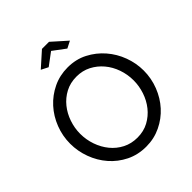

<svg xmlns="http://www.w3.org/2000/svg" viewBox="-244 -1074 1237 1237"><g transform="rotate(-45 374.0 -455.5)"><path d="M39.1 -355Q39.1 -425.8 64.5 -491Q89.8 -556.2 135 -606Q180.2 -655.8 241.7 -685.3Q303.2 -714.8 375 -714.8Q450.2 -714.8 511 -683.3Q571.8 -651.9 616 -600.8Q660.2 -549.8 684.1 -485.4Q708 -420.9 708 -354Q708 -283.2 682.6 -218Q657.2 -152.8 612.5 -103.5Q567.9 -54.2 506.3 -24.7Q444.8 4.9 373 4.9Q297.9 4.9 236.3 -25.6Q174.8 -56.2 130.9 -106.7Q86.9 -157.2 63 -222.2Q39.1 -287.1 39.1 -355ZM129.9 -355Q129.9 -300.8 147.5 -250.5Q165 -200.2 197 -161.1Q229 -122.1 273.9 -99.1Q318.8 -76.2 374 -76.2Q431.2 -76.2 476.1 -100.6Q521 -125 552.5 -164.6Q584 -204.1 600.6 -254.2Q617.2 -304.2 617.2 -355Q617.2 -409.2 599.6 -459.5Q582 -509.8 549.6 -548.3Q517.1 -586.9 472.7 -609.9Q428.2 -632.8 374 -632.8Q316.9 -632.8 272 -608.9Q227.1 -585 195.6 -545.9Q164.1 -506.8 147 -456.8Q129.9 -406.7 129.9 -355ZM242.2 -826.2 342.8 -916H407.2L507.8 -826.2L460 -801.8L375 -865.2L290 -801.8Z"/></g></svg>

Font: Raleway Medium
Style: Regular
Weight: 500
Designer: Matt McInerney, Pablo Impallari, Rodrigo Fuenzalida
Foundry: Matt McInerney, Pablo Impallari, Rodrigo Fuenzalida
Version: Version 3.000g; ttfautohint (v1.5) -l 8 -r 28 -G 28 -x 14 -D